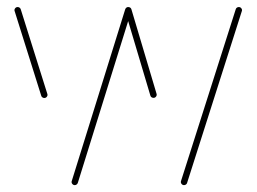

<svg xmlns="http://www.w3.org/2000/svg" viewBox="-20 -539 747 559"><path d="M507 -11.9 666.3 -511.9Q667 -514.8 669.6 -516.7Q672.2 -518.5 675.2 -518.5Q680 -518.5 682.8 -514.6Q685.6 -510.7 684.1 -506.7L524.8 -6.7Q524.1 -3.7 521.5 -1.9Q518.9 0 515.9 0Q511.1 0 508.3 -3.9Q505.6 -7.8 507 -11.9ZM100 -260.4 22.6 -506.7Q21.1 -510.7 23.9 -514.6Q26.7 -518.5 31.5 -518.5Q34.4 -518.5 37 -516.7Q39.6 -514.8 40.4 -511.9L117.8 -265.6Q119.3 -261.5 116.5 -257.6Q113.7 -253.7 108.9 -253.7Q105.9 -253.7 103.3 -255.6Q100.7 -257.4 100 -260.4ZM188.9 -11.9 344.4 -511.5Q345.2 -514.4 347.8 -516.5Q350.4 -518.5 353.3 -518.5Q358.1 -518.5 360.9 -514.6Q363.7 -510.7 362.2 -506.7L206.7 -7Q205.9 -4.1 203.3 -2Q200.7 0 197.8 0Q193 0 190.2 -3.9Q187.4 -7.8 188.9 -11.9ZM417.8 -260.7 344.4 -507Q343.3 -511.1 346.1 -514.8Q348.9 -518.5 353.3 -518.5Q356.7 -518.5 359.3 -516.7Q361.9 -514.8 362.6 -511.9L435.9 -265.6Q437 -261.5 434.3 -257.8Q431.5 -254.1 427 -254.1Q423.7 -254.1 421.1 -255.9Q418.5 -257.8 417.8 -260.7Z"/></svg>

Font: 26F Galaxy Sans Hairline
Style: Regular
Weight: 50
Designer: C₂₉H₂₅N₃O₅
Version: Version 1.100